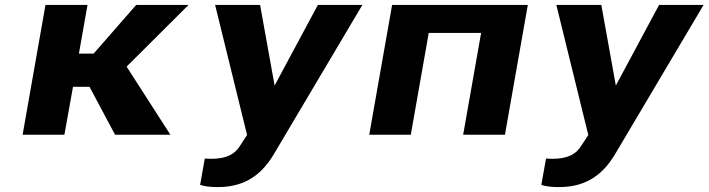

<svg xmlns="http://www.w3.org/2000/svg" viewBox="-20 -548 2882 781"><path d="M344 -195 448 0H673L495 -277L747 -528H534L361 -330H301L336 -528H165L72 0H242L277 -195Z M813 97 794 204C814 211 838 213 867 213C987 213 1051 151 1094 79L1454 -528H1273L1097 -200L1038 -528H855L985 1L959 41C936 80 901 98 838 98C830 98 821 97 813 97Z M2034 0 2127 -528H1575L1482 0H1651L1724 -414H1937L1864 0Z M2201 97 2182 204C2202 211 2226 213 2255 213C2375 213 2439 151 2482 79L2842 -528H2661L2485 -200L2426 -528H2243L2373 1L2347 41C2324 80 2289 98 2226 98C2218 98 2209 97 2201 97Z"/></svg>

Font: Asimov
Style: XWidIt
Weight: 500
Designer: Google
Version: Version 2.000980; 2014